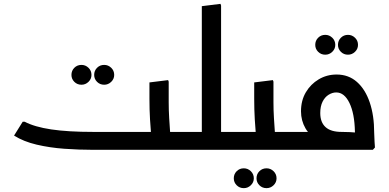

<svg xmlns="http://www.w3.org/2000/svg" viewBox="-20 -778 2020 997"><path d="M403 -338Q381 -338 366 -353Q351 -368 351 -389Q351 -411 366 -426Q381 -441 403 -441Q424 -441 439.5 -426Q455 -411 455 -389Q455 -368 439.5 -353Q424 -338 403 -338ZM521 -338Q499 -338 484 -353Q469 -368 469 -389Q469 -411 484 -426Q499 -441 521 -441Q542 -441 557.5 -426Q573 -411 573 -389Q573 -368 557.5 -353Q542 -338 521 -338Z M825 0V-93H942V0ZM942 0V-93Q954 -93 958 -80.5Q962 -68 962 -47Q962 -27 958 -13.5Q954 0 942 0ZM465 0Q390 0 314 -5.5Q238 -11 170 -27Q102 -43 53 -74L98 -146H108Q159 -119 246 -106Q333 -93 465 -93H763L761 0ZM765 0 768 -42Q768 -42 765 -74.5Q762 -107 759 -158Q756 -209 756 -265V-350L853 -362L856 -354V-247Q856 -206 858.5 -165Q861 -124 863.5 -89.5Q866 -55 868.5 -34.5Q871 -14 871 -14L856 0ZM670 0V-93H776V0ZM670 0Q659 0 654.5 -14Q650 -28 650 -48Q650 -68 654.5 -80.5Q659 -93 670 -93Z M1098 0V-93H1214V0ZM1214 0V-93Q1226 -93 1230 -80.5Q1234 -68 1234 -47Q1234 -27 1230 -13.5Q1226 0 1214 0ZM1028 0V-746L1125 -758L1128 -749V-14L1113 0ZM942 0V-93H1089V0ZM942 0Q931 0 926.5 -14Q922 -28 922 -48Q922 -68 926.5 -80.5Q931 -93 942 -93Z M1246 199Q1224 199 1209 184Q1194 169 1194 148Q1194 126 1209 111Q1224 96 1246 96Q1267 96 1282.5 111Q1298 126 1298 148Q1298 169 1282.5 184Q1267 199 1246 199ZM1364 199Q1342 199 1327 184Q1312 169 1312 148Q1312 126 1327 111Q1342 96 1364 96Q1385 96 1400.5 111Q1416 126 1416 148Q1416 169 1400.5 184Q1385 199 1364 199Z M1371 0V-93H1486V0ZM1486 0V-93Q1498 -93 1502 -80.5Q1506 -68 1506 -47Q1506 -27 1502 -13.5Q1498 0 1486 0ZM1309 0 1312 -42Q1312 -42 1309 -74.5Q1306 -107 1303 -158Q1300 -209 1300 -265V-350L1397 -362L1400 -354V-247Q1400 -206 1402.5 -165Q1405 -124 1407.5 -89.5Q1410 -55 1412.5 -34.5Q1415 -14 1415 -14L1400 0ZM1214 0V-93H1320V0ZM1214 0Q1203 0 1198.5 -14Q1194 -28 1194 -48Q1194 -68 1198.5 -80.5Q1203 -93 1214 -93Z M1669 -494Q1647 -494 1632 -509Q1617 -524 1617 -545Q1617 -567 1632 -582Q1647 -597 1669 -597Q1690 -597 1705.5 -582Q1721 -567 1721 -545Q1721 -524 1705.5 -509Q1690 -494 1669 -494ZM1787 -494Q1765 -494 1750 -509Q1735 -524 1735 -545Q1735 -567 1750 -582Q1765 -597 1787 -597Q1808 -597 1823.5 -582Q1839 -567 1839 -545Q1839 -524 1823.5 -509Q1808 -494 1787 -494Z M1486 0V-93H1755Q1776 -93 1796.5 -92Q1817 -91 1830.5 -89.5Q1844 -88 1844 -88L1823 -80Q1823 -84 1823 -87.5Q1823 -91 1823 -95Q1821 -189 1794.5 -243.5Q1768 -298 1726 -298Q1706 -298 1686.5 -286Q1667 -274 1655 -250Q1643 -226 1643 -191Q1643 -143 1670.5 -118Q1698 -93 1754 -93V-24Q1682 -24 1635.5 -48Q1589 -72 1566 -112Q1543 -152 1543 -200Q1543 -256 1568 -298.5Q1593 -341 1635 -366Q1677 -391 1728 -391Q1790 -391 1833.5 -352.5Q1877 -314 1900 -246Q1923 -178 1923 -89Q1924 -63 1925 -41.5Q1926 -20 1927 -12L1916 0ZM1486 0Q1475 0 1470.5 -13.5Q1466 -27 1466 -48Q1466 -68 1470.5 -80.5Q1475 -93 1486 -93Z"/></svg>

Font: Fustat SemiBold
Style: Regular
Weight: 600
Designer: Mohamed Gaber, Khaled Hosny, Laura Garcia Mut
Foundry: Kief Type Foundry, Alif Type Foundry, Hard Type Foundry
Version: Version 1.007